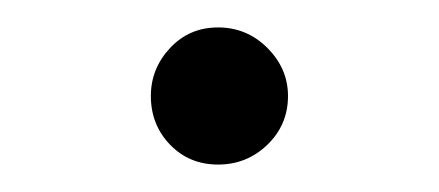

<svg xmlns="http://www.w3.org/2000/svg" viewBox="-20 -110 320 140"><path d="M139 10Q118 10 104 -4.5Q90 -19 90 -40Q90 -60 104 -75Q118 -90 139 -90Q160 -90 175 -75Q190 -60 190 -40Q190 -19 175 -4.5Q160 10 139 10Z"/></svg>

Font: Nsibidi Libre Uzo
Style: Regular
Weight: 400
Designer: Oluwaseun Badejo
Version: Version 1.021